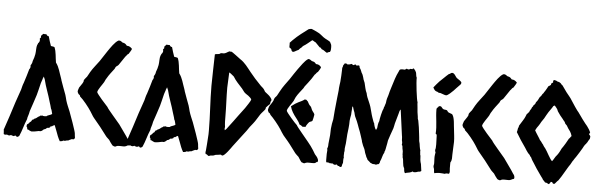

<svg xmlns="http://www.w3.org/2000/svg" viewBox="-66 -1163 4351 1391"><g transform="rotate(5 2109.0 -468.0)"><path d="M-9.8 -37.1C-8.8 -34.2 -7.8 -29.3 -7.8 -22.5C-7.8 -15.6 -7.8 -10.7 -6.8 -5.9C-3.9 -2.9 2 -2 5.9 -2C9.8 -2 13.7 -2.9 17.6 -3.9C22.5 -1 28.3 1 33.2 1C38.1 1 42 -1 46.9 -3.9C50.8 1 60.5 0 67.4 2.9C71.3 0 75.2 -2 80.1 -2C85 -2 82 5.9 92.8 5.9C97.7 5.9 101.6 1 106.4 -2C125 -42 133.8 -85.9 152.3 -127.9C152.3 -142.6 162.1 -157.2 167 -188.5C179.7 -228.5 195.3 -268.6 207 -308.6C213.9 -332 218.8 -356.4 224.6 -378.9C227.5 -389.6 229.5 -402.3 234.4 -413.1C237.3 -419.9 238.3 -422.9 239.3 -429.7C242.2 -432.6 239.3 -430.7 246.1 -446.3L254.9 -425.8C267.6 -371.1 290 -320.3 304.7 -265.6C308.6 -251 315.4 -235.4 318.4 -218.8C325.2 -210 326.2 -192.4 330.1 -181.6C319.3 -170.9 300.8 -171.9 290 -161.1C285.2 -161.1 281.2 -160.2 276.4 -160.2C269.5 -160.2 263.7 -161.1 258.8 -164.1C256.8 -162.1 252.9 -161.1 246.1 -162.1C242.2 -159.2 242.2 -156.2 231.4 -152.3C227.5 -147.5 210.9 -135.7 204.1 -135.7C201.2 -128.9 197.3 -129.9 190.4 -127L181.6 -112.3C169.9 -109.4 172.9 -98.6 156.2 -90.8C153.3 -87.9 153.3 -77.1 153.3 -73.2C158.2 -70.3 160.2 -63.5 159.2 -54.7C169.9 -54.7 169.9 -48.8 190.4 -42C209 -42 226.6 -45.9 245.1 -49.8C259.8 -45.9 269.5 -54.7 280.3 -65.4C291 -66.4 295.9 -71.3 302.7 -78.1C313.5 -77.1 315.4 -80.1 323.2 -83C326.2 -86.9 321.3 -91.8 336.9 -91.8C340.8 -96.7 347.7 -99.6 355.5 -102.5C362.3 -87.9 365.2 -74.2 372.1 -59.6C378.9 -39.1 390.6 -8.8 402.3 10.7C409.2 9.8 415 9.8 420.9 7.8C423.8 6.8 424.8 1 436.5 4.9C445.3 4.9 446.3 0 461.9 0C465.8 0 467.8 -3.9 471.7 -4.9C476.6 -7.8 482.4 -9.8 489.3 -12.7C496.1 -9.8 504.9 -9.8 509.8 -22.5C508.8 -34.2 505.9 -44.9 505.9 -55.7C505.9 -67.4 461.9 -191.4 454.1 -210C443.4 -236.3 431.6 -261.7 423.8 -288.1C419.9 -300.8 418 -315.4 413.1 -328.1C400.4 -362.3 387.7 -395.5 376 -429.7C376 -432.6 375 -433.6 371.1 -446.3C356.4 -484.4 349.6 -522.5 325.2 -554.7C318.4 -590.8 319.3 -630.9 304.7 -665C297.9 -668 297.9 -668 278.3 -670.9C269.5 -693.4 263.7 -715.8 256.8 -739.3L254.9 -740.2C248 -740.2 243.2 -744.1 238.3 -752.9C230.5 -752 222.7 -752.9 214.8 -753.9C211.9 -747.1 200.2 -742.2 200.2 -735.4C200.2 -730.5 205.1 -725.6 193.4 -718.8C193.4 -710 198.2 -703.1 191.4 -692.4C190.4 -688.5 186.5 -685.5 183.6 -682.6C183.6 -675.8 181.6 -675.8 178.7 -670.9C171.9 -652.3 174.8 -622.1 170.9 -601.6C168 -585.9 163.1 -566.4 156.2 -550.8C155.3 -540 152.3 -531.2 143.6 -518.6L144.5 -505.9C141.6 -499 141.6 -494.1 136.7 -490.2C127.9 -456.1 116.2 -421.9 105.5 -387.7C98.6 -372.1 95.7 -356.4 90.8 -337.9C80.1 -305.7 69.3 -274.4 57.6 -242.2C35.2 -171.9 13.7 -103.5 -9.8 -37.1Z M507.8 -341.8C514.6 -336.9 520.5 -334 520.5 -325.2C543.9 -306.6 588.9 -250 604.5 -224.6C615.2 -210 622.1 -193.4 633.8 -179.7C668 -139.6 701.2 -98.6 732.4 -55.7C740.2 -44.9 750 -39.1 757.8 -30.3C766.6 -17.6 774.4 -3.9 785.2 7.8C793 10.7 794.9 14.6 805.7 14.6C808.6 14.6 814.5 9.8 818.4 8.8C830.1 5.9 848.6 7.8 863.3 7.8C870.1 7.8 880.9 7.8 893.6 -1C900.4 -3.9 907.2 -1 907.2 -12.7C907.2 -23.4 903.3 -33.2 896.5 -40C873 -78.1 845.7 -112.3 821.3 -148.4C804.7 -169.9 729.5 -252.9 724.6 -266.6C713.9 -277.3 644.5 -354.5 641.6 -367.2C641.6 -383.8 675.8 -426.8 685.5 -444.3C690.4 -453.1 693.4 -463.9 700.2 -472.7C714.8 -499 734.4 -522.5 752 -545.9C754.9 -549.8 755.9 -554.7 757.8 -558.6C762.7 -567.4 773.4 -569.3 779.3 -578.1C793 -598.6 807.6 -619.1 822.3 -641.6C831.1 -648.4 833 -659.2 843.8 -663.1C850.6 -675.8 860.4 -686.5 865.2 -701.2C853.5 -713.9 842.8 -720.7 826.2 -720.7C819.3 -727.5 816.4 -736.3 797.9 -740.2C786.1 -740.2 785.2 -755.9 762.7 -752.9C737.3 -740.2 708 -695.3 690.4 -669.9C671.9 -643.6 658.2 -619.1 639.6 -592.8C620.1 -565.4 595.7 -538.1 578.1 -507.8C571.3 -496.1 565.4 -484.4 558.6 -472.7C551.8 -463.9 543.9 -456.1 539.1 -448.2C536.1 -443.4 537.1 -438.5 536.1 -433.6C529.3 -417 516.6 -404.3 507.8 -388.7C504.9 -383.8 505.9 -378.9 502.9 -374C502 -370.1 500 -366.2 500 -361.3C500 -353.5 504.9 -348.6 507.8 -341.8Z M886.7 -37.1C887.7 -34.2 888.7 -29.3 888.7 -22.5C888.7 -15.6 888.7 -10.7 889.6 -5.9C892.6 -2.9 898.4 -2 902.3 -2C906.2 -2 910.2 -2.9 914.1 -3.9C918.9 -1 924.8 1 929.7 1C934.6 1 938.5 -1 943.4 -3.9C947.3 1 957 0 963.9 2.9C967.8 0 971.7 -2 976.6 -2C981.4 -2 978.5 5.9 989.3 5.9C994.1 5.9 998 1 1002.9 -2C1021.5 -42 1030.3 -85.9 1048.8 -127.9C1048.8 -142.6 1058.6 -157.2 1063.5 -188.5C1076.2 -228.5 1091.8 -268.6 1103.5 -308.6C1110.4 -332 1115.2 -356.4 1121.1 -378.9C1124 -389.6 1126 -402.3 1130.9 -413.1C1133.8 -419.9 1134.8 -422.9 1135.7 -429.7C1138.7 -432.6 1135.7 -430.7 1142.6 -446.3L1151.4 -425.8C1164.1 -371.1 1186.5 -320.3 1201.2 -265.6C1205.1 -251 1211.9 -235.4 1214.8 -218.8C1221.7 -210 1222.7 -192.4 1226.6 -181.6C1215.8 -170.9 1197.3 -171.9 1186.5 -161.1C1181.6 -161.1 1177.7 -160.2 1172.9 -160.2C1166 -160.2 1160.2 -161.1 1155.3 -164.1C1153.3 -162.1 1149.4 -161.1 1142.6 -162.1C1138.7 -159.2 1138.7 -156.2 1127.9 -152.3C1124 -147.5 1107.4 -135.7 1100.6 -135.7C1097.7 -128.9 1093.8 -129.9 1086.9 -127L1078.1 -112.3C1066.4 -109.4 1069.3 -98.6 1052.7 -90.8C1049.8 -87.9 1049.8 -77.1 1049.8 -73.2C1054.7 -70.3 1056.6 -63.5 1055.7 -54.7C1066.4 -54.7 1066.4 -48.8 1086.9 -42C1105.5 -42 1123 -45.9 1141.6 -49.8C1156.2 -45.9 1166 -54.7 1176.8 -65.4C1187.5 -66.4 1192.4 -71.3 1199.2 -78.1C1210 -77.1 1211.9 -80.1 1219.7 -83C1222.7 -86.9 1217.8 -91.8 1233.4 -91.8C1237.3 -96.7 1244.1 -99.6 1252 -102.5C1258.8 -87.9 1261.7 -74.2 1268.6 -59.6C1275.4 -39.1 1287.1 -8.8 1298.8 10.7C1305.7 9.8 1311.5 9.8 1317.4 7.8C1320.3 6.8 1321.3 1 1333 4.9C1341.8 4.9 1342.8 0 1358.4 0C1362.3 0 1364.3 -3.9 1368.2 -4.9C1373 -7.8 1378.9 -9.8 1385.7 -12.7C1392.6 -9.8 1401.4 -9.8 1406.2 -22.5C1405.3 -34.2 1402.3 -44.9 1402.3 -55.7C1402.3 -67.4 1358.4 -191.4 1350.6 -210C1339.8 -236.3 1328.1 -261.7 1320.3 -288.1C1316.4 -300.8 1314.5 -315.4 1309.6 -328.1C1296.9 -362.3 1284.2 -395.5 1272.5 -429.7C1272.5 -432.6 1271.5 -433.6 1267.6 -446.3C1252.9 -484.4 1246.1 -522.5 1221.7 -554.7C1214.8 -590.8 1215.8 -630.9 1201.2 -665C1194.3 -668 1194.3 -668 1174.8 -670.9C1166 -693.4 1160.2 -715.8 1153.3 -739.3L1151.4 -740.2C1144.5 -740.2 1139.6 -744.1 1134.8 -752.9C1127 -752 1119.1 -752.9 1111.3 -753.9C1108.4 -747.1 1096.7 -742.2 1096.7 -735.4C1096.7 -730.5 1101.6 -725.6 1089.8 -718.8C1089.8 -710 1094.7 -703.1 1087.9 -692.4C1086.9 -688.5 1083 -685.5 1080.1 -682.6C1080.1 -675.8 1078.1 -675.8 1075.2 -670.9C1068.4 -652.3 1071.3 -622.1 1067.4 -601.6C1064.5 -585.9 1059.6 -566.4 1052.7 -550.8C1051.8 -540 1048.8 -531.2 1040 -518.6L1041 -505.9C1038.1 -499 1038.1 -494.1 1033.2 -490.2C1024.4 -456.1 1012.7 -421.9 1002 -387.7C995.1 -372.1 992.2 -356.4 987.3 -337.9C976.6 -305.7 965.8 -274.4 954.1 -242.2C931.6 -171.9 910.2 -103.5 886.7 -37.1Z M1464.8 11.7C1475.6 10.7 1478.5 23.4 1487.3 23.4C1491.2 23.4 1494.1 19.5 1499 18.6C1507.8 16.6 1514.6 21.5 1535.2 10.7L1552.7 8.8C1561.5 7.8 1569.3 5.9 1570.3 5.9C1577.1 5.9 1579.1 11.7 1584 11.7C1601.6 11.7 1644.5 -50.8 1653.3 -63.5C1668.9 -85.9 1687.5 -106.4 1703.1 -128.9C1717.8 -147.5 1729.5 -164.1 1744.1 -182.6C1756.8 -203.1 1770.5 -220.7 1786.1 -239.3C1804.7 -261.7 1816.4 -286.1 1832 -308.6C1842.8 -324.2 1857.4 -336.9 1866.2 -350.6C1869.1 -355.5 1866.2 -359.4 1869.1 -363.3C1870.1 -366.2 1892.6 -387.7 1896.5 -390.6C1897.5 -393.6 1897.5 -403.3 1898.4 -407.2C1901.4 -412.1 1904.3 -416 1904.3 -420.9C1904.3 -428.7 1886.7 -449.2 1879.9 -454.1C1871.1 -462.9 1859.4 -468.8 1851.6 -477.5C1847.7 -484.4 1844.7 -490.2 1840.8 -495.1C1832 -505.9 1821.3 -511.7 1812.5 -522.5C1786.1 -548.8 1758.8 -580.1 1734.4 -610.4C1710 -640.6 1687.5 -673.8 1653.3 -695.3C1645.5 -700.2 1590.8 -744.1 1584 -744.1C1580.1 -744.1 1578.1 -742.2 1570.3 -745.1C1554.7 -738.3 1543 -726.6 1528.3 -726.6C1521.5 -726.6 1515.6 -727.5 1508.8 -726.6C1498 -713.9 1478.5 -720.7 1466.8 -713.9C1465.8 -636.7 1461.9 -560.5 1461.9 -485.4C1461.9 -376 1471.7 -269.5 1471.7 -161.1C1471.7 -142.6 1471.7 -125 1469.7 -106.4C1466.8 -76.2 1466.8 -45.9 1462.9 -15.6C1461.9 -8.8 1460.9 -5.9 1460.9 1C1460.9 5.9 1461.9 8.8 1464.8 11.7ZM1582 -592.8C1596.7 -585.9 1605.5 -574.2 1617.2 -566.4C1635.7 -535.2 1661.1 -510.7 1684.6 -484.4C1691.4 -476.6 1696.3 -467.8 1703.1 -460C1710.9 -451.2 1724.6 -443.4 1734.4 -436.5C1741.2 -431.6 1757.8 -417 1757.8 -410.2C1757.8 -403.3 1725.6 -355.5 1718.8 -345.7C1704.1 -325.2 1689.5 -306.6 1674.8 -287.1C1652.3 -256.8 1631.8 -227.5 1609.4 -199.2C1602.5 -190.4 1596.7 -179.7 1585.9 -172.9C1585 -177.7 1584 -182.6 1584 -185.5C1584 -188.5 1585 -192.4 1585.9 -196.3C1582 -222.7 1582 -248 1582 -274.4C1582 -343.8 1577.1 -411.1 1577.1 -481.4C1577.1 -488.3 1581.1 -588.9 1582 -592.8Z M1891.6 -329.1C1898.4 -325.2 1904.3 -321.3 1905.3 -313.5C1926.8 -293.9 1969.7 -241.2 1985.4 -215.8C1994.1 -201.2 2003.9 -186.5 2013.7 -172.9C2024.4 -158.2 2036.1 -148.4 2046.9 -133.8C2069.3 -107.4 2087.9 -79.1 2109.4 -51.8C2116.2 -43 2126 -36.1 2134.8 -27.3C2143.6 -14.6 2149.4 -2 2160.2 9.8C2168 10.7 2169.9 15.6 2180.7 15.6C2183.6 15.6 2189.5 11.7 2192.4 10.7C2203.1 6.8 2223.6 8.8 2235.4 8.8C2242.2 8.8 2255.9 8.8 2260.7 5.9C2265.6 2.9 2262.7 -1 2273.4 -1C2276.4 -2.9 2278.3 -5.9 2278.3 -10.7C2278.3 -12.7 2278.3 -16.6 2276.4 -21.5C2270.5 -37.1 2262.7 -43.9 2252 -56.6L2234.4 -85.9C2222.7 -105.5 2209 -122.1 2194.3 -140.6C2178.7 -161.1 2107.4 -243.2 2102.5 -255.9C2091.8 -263.7 2023.4 -340.8 2021.5 -352.5C2021.5 -370.1 2055.7 -411.1 2064.5 -427.7C2069.3 -436.5 2072.3 -447.3 2077.1 -456.1C2091.8 -482.4 2110.4 -502.9 2127.9 -526.4C2130.9 -530.3 2131.8 -535.2 2134.8 -539.1C2142.6 -548.8 2149.4 -557.6 2158.2 -569.3C2172.9 -588.9 2187.5 -608.4 2200.2 -630.9C2209 -635.7 2210.9 -647.5 2221.7 -652.3C2228.5 -664.1 2237.3 -673.8 2241.2 -688.5C2230.5 -701.2 2221.7 -708 2203.1 -708C2196.3 -714.8 2194.3 -721.7 2177.7 -725.6C2165 -725.6 2163.1 -740.2 2143.6 -739.3C2117.2 -723.6 2091.8 -681.6 2073.2 -658.2C2056.6 -633.8 2040 -610.4 2023.4 -584C2001 -552.7 1977.5 -523.4 1960 -490.2C1953.1 -477.5 1947.3 -466.8 1941.4 -456.1C1936.5 -447.3 1925.8 -441.4 1922.9 -430.7C1919.9 -426.8 1921.9 -421.9 1918.9 -418C1912.1 -402.3 1901.4 -388.7 1892.6 -375C1890.6 -372.1 1884.8 -352.5 1884.8 -347.7C1884.8 -340.8 1888.7 -335.9 1891.6 -329.1ZM2001 -810.5C2007.8 -807.6 2011.7 -803.7 2015.6 -798.8C2016.6 -789.1 2021.5 -783.2 2029.3 -781.2C2043.9 -784.2 2052.7 -793.9 2067.4 -798.8C2072.3 -803.7 2079.1 -813.5 2085.9 -816.4C2089.8 -823.2 2095.7 -826.2 2099.6 -831.1C2119.1 -841.8 2142.6 -863.3 2161.1 -877.9C2169.9 -875 2177.7 -867.2 2186.5 -864.3C2197.3 -853.5 2207 -842.8 2218.8 -831.1C2229.5 -831.1 2228.5 -823.2 2235.4 -818.4C2251 -814.5 2259.8 -802.7 2274.4 -795.9C2281.2 -799.8 2287.1 -803.7 2294.9 -803.7C2301.8 -810.5 2301.8 -826.2 2301.8 -834C2301.8 -859.4 2299.8 -857.4 2290 -877C2274.4 -888.7 2255.9 -894.5 2240.2 -906.2C2225.6 -917 2210.9 -931.6 2194.3 -938.5C2182.6 -945.3 2165 -952.1 2149.4 -959C2142.6 -958 2134.8 -958 2127.9 -955.1C2093.8 -928.7 2058.6 -905.3 2017.6 -864.3C2010.7 -857.4 2005.9 -851.6 1999 -844.7C2002 -839.8 1998 -819.3 2001 -810.5ZM2093.8 -305.7 2100.6 -296.9C2107.4 -288.1 2118.2 -272.5 2121.1 -261.7C2131.8 -257.8 2137.7 -253.9 2144.5 -247.1C2149.4 -248 2151.4 -247.1 2167 -248C2167 -254.9 2185.5 -281.2 2191.4 -285.2C2198.2 -290 2206.1 -289.1 2212.9 -295.9C2214.8 -297.9 2222.7 -336.9 2222.7 -340.8C2222.7 -351.6 2206.1 -365.2 2202.1 -376C2199.2 -379.9 2197.3 -390.6 2194.3 -393.6C2191.4 -400.4 2185.5 -403.3 2181.6 -408.2C2176.8 -415 2171.9 -423.8 2167 -433.6C2153.3 -441.4 2165 -445.3 2143.6 -445.3C2130.9 -434.6 2115.2 -428.7 2099.6 -420.9C2084 -413.1 2073.2 -406.2 2048.8 -387.7C2056.6 -356.4 2073.2 -332 2093.8 -305.7Z M2338.9 -5.9C2346.7 -4.9 2359.4 -6.8 2366.2 0C2370.1 0 2368.2 -3.9 2379.9 0C2382.8 0 2383.8 -4.9 2394.5 5.9C2401.4 4.9 2398.4 10.7 2414.1 3.9C2420.9 2.9 2418 14.6 2432.6 13.7C2435.5 17.6 2440.4 19.5 2444.3 19.5C2451.2 19.5 2455.1 13.7 2454.1 2.9C2458 -2 2457 -7.8 2460 -12.7C2460 -25.4 2459 -40 2462.9 -51.8C2461.9 -53.7 2460.9 -57.6 2460.9 -63.5C2460.9 -70.3 2461.9 -78.1 2461.9 -85C2461.9 -89.8 2460.9 -91.8 2463.9 -96.7C2460.9 -123 2469.7 -146.5 2469.7 -170.9C2470.7 -205.1 2474.6 -236.3 2478.5 -267.6C2480.5 -285.2 2481.4 -302.7 2481.4 -320.3C2482.4 -335 2485.4 -348.6 2488.3 -364.3C2489.3 -378.9 2489.3 -391.6 2491.2 -406.2C2492.2 -413.1 2489.3 -422.9 2496.1 -425.8C2499 -417 2501 -408.2 2503.9 -400.4C2506.8 -393.6 2508.8 -389.6 2510.7 -382.8C2513.7 -371.1 2515.6 -358.4 2522.5 -345.7C2530.3 -330.1 2538.1 -311.5 2543.9 -294.9C2546.9 -287.1 2547.9 -282.2 2550.8 -275.4C2552.7 -273.4 2572.3 -218.8 2572.3 -215.8C2575.2 -204.1 2583 -186.5 2584 -175.8C2587.9 -167 2590.8 -158.2 2593.8 -149.4C2600.6 -134.8 2607.4 -124 2610.4 -109.4C2613.3 -93.8 2621.1 -83 2625 -68.4C2627.9 -65.4 2631.8 -58.6 2635.7 -48.8C2643.6 -42 2651.4 -37.1 2658.2 -29.3C2665 -28.3 2668.9 -23.4 2675.8 -22.5C2683.6 -22.5 2692.4 -22.5 2699.2 -19.5C2706.1 -23.4 2710.9 -24.4 2717.8 -25.4C2723.6 -31.2 2726.6 -38.1 2726.6 -45.9C2738.3 -68.4 2739.3 -92.8 2752 -112.3C2751 -119.1 2752.9 -119.1 2755.9 -126C2758.8 -132.8 2760.7 -150.4 2762.7 -158.2C2766.6 -172.9 2767.6 -186.5 2770.5 -202.1C2779.3 -230.5 2788.1 -254.9 2801.8 -293C2805.7 -303.7 2806.6 -318.4 2809.6 -329.1C2816.4 -352.5 2823.2 -377.9 2830.1 -401.4C2833 -412.1 2835 -426.8 2842.8 -433.6C2850.6 -371.1 2860.4 -308.6 2868.2 -246.1C2871.1 -235.4 2870.1 -222.7 2871.1 -211.9C2872.1 -204.1 2877 -197.3 2873 -178.7C2880.9 -173.8 2877.9 -162.1 2879.9 -154.3C2883.8 -139.6 2885.7 -129.9 2884.8 -107.4C2887.7 -100.6 2885.7 -96.7 2886.7 -89.8C2896.5 -69.3 2890.6 -31.2 2904.3 -12.7C2907.2 -2 2904.3 15.6 2915 23.4C2925.8 16.6 2941.4 19.5 2960.9 10.7C2964.8 7.8 2961.9 2.9 2976.6 10.7C2987.3 10.7 2998 8.8 3007.8 3.9C3015.6 3.9 3023.4 3.9 3030.3 -2.9C3027.3 -19.5 3026.4 -37.1 3023.4 -52.7C3016.6 -71.3 3014.6 -92.8 3014.6 -112.3C3009.8 -120.1 3012.7 -131.8 3009.8 -140.6C3012.7 -148.4 3008.8 -155.3 3006.8 -162.1C3003.9 -173.8 3002.9 -185.5 3001 -198.2C3000 -205.1 2997.1 -210.9 2996.1 -217.8C2994.1 -234.4 2994.1 -250 2991.2 -266.6C2987.3 -300.8 2983.4 -333 2976.6 -365.2C2972.7 -372.1 2970.7 -380.9 2970.7 -392.6C2967.8 -402.3 2962.9 -448.2 2962.9 -457C2962.9 -468.8 2959 -479.5 2960 -496.1C2952.1 -511.7 2936.5 -642.6 2938.5 -672.9C2931.6 -684.6 2933.6 -699.2 2929.7 -710.9C2926.8 -719.7 2921.9 -725.6 2911.1 -738.3C2907.2 -738.3 2903.3 -734.4 2900.4 -731.4C2893.6 -734.4 2891.6 -730.5 2886.7 -733.4C2883.8 -729.5 2879.9 -727.5 2873 -727.5C2868.2 -727.5 2864.3 -729.5 2861.3 -732.4C2858.4 -729.5 2853.5 -726.6 2846.7 -723.6C2835 -724.6 2824.2 -725.6 2813.5 -721.7C2810.5 -718.8 2808.6 -718.8 2804.7 -707C2786.1 -670.9 2776.4 -634.8 2760.7 -585C2753.9 -566.4 2750 -547.9 2745.1 -529.3C2738.3 -508.8 2734.4 -498 2732.4 -475.6C2731.4 -464.8 2725.6 -457 2724.6 -446.3C2721.7 -443.4 2720.7 -442.4 2717.8 -425.8C2710.9 -418.9 2695.3 -347.7 2695.3 -335.9C2688.5 -323.2 2685.5 -298.8 2684.6 -284.2C2680.7 -280.3 2681.6 -274.4 2677.7 -271.5C2669.9 -274.4 2660.2 -309.6 2660.2 -316.4C2653.3 -327.1 2652.3 -334 2643.6 -357.4C2634.8 -381.8 2629.9 -409.2 2622.1 -433.6C2614.3 -458 2603.5 -478.5 2594.7 -501C2591.8 -508.8 2587.9 -521.5 2586.9 -529.3C2575.2 -551.8 2572.3 -579.1 2565.4 -603.5C2561.5 -612.3 2558.6 -620.1 2555.7 -627L2552.7 -638.7C2549.8 -649.4 2546.9 -656.2 2543.9 -664.1C2533.2 -676.8 2533.2 -695.3 2520.5 -708C2519.5 -712.9 2519.5 -718.8 2516.6 -723.6C2513.7 -725.6 2506.8 -725.6 2497.1 -722.7C2493.2 -723.6 2492.2 -727.5 2488.3 -730.5C2483.4 -727.5 2477.5 -726.6 2472.7 -723.6C2465.8 -726.6 2463.9 -731.4 2456.1 -731.4C2449.2 -724.6 2439.5 -727.5 2430.7 -724.6C2426.8 -731.4 2417 -731.4 2410.2 -731.4C2406.2 -720.7 2398.4 -719.7 2398.4 -708C2398.4 -701.2 2394.5 -700.2 2394.5 -697.3V-686.5C2394.5 -656.2 2391.6 -627 2389.6 -595.7C2388.7 -583 2383.8 -561.5 2383.8 -549.8C2383.8 -527.3 2378.9 -502.9 2377 -478.5C2374 -447.3 2370.1 -415 2367.2 -382.8C2364.3 -362.3 2365.2 -339.8 2362.3 -320.3C2359.4 -308.6 2358.4 -298.8 2355.5 -287.1C2351.6 -262.7 2349.6 -241.2 2349.6 -205.1C2346.7 -182.6 2345.7 -162.1 2342.8 -139.6C2341.8 -130.9 2344.7 -122.1 2336.9 -105.5C2336.9 -100.6 2338.9 -97.7 2338.9 -93.8C2338.9 -83 2336.9 -75.2 2336.9 -66.4C2336.9 -51.8 2336.9 -36.1 2336.9 -21.5C2336.9 -14.6 2337.9 -10.7 2338.9 -5.9Z M3110.4 -282.2C3113.3 -273.4 3119.1 -283.2 3119.1 -265.6C3119.1 -246.1 3121.1 -224.6 3121.1 -204.1C3121.1 -195.3 3120.1 -185.5 3120.1 -174.8C3117.2 -171.9 3117.2 -160.2 3117.2 -156.2C3117.2 -152.3 3121.1 -151.4 3121.1 -144.5C3121.1 -137.7 3118.2 -133.8 3118.2 -127C3115.2 -108.4 3118.2 -89.8 3118.2 -71.3C3118.2 -64.5 3119.1 -61.5 3115.2 -45.9C3115.2 -42 3116.2 -39.1 3117.2 -35.2C3124 -23.4 3120.1 -7.8 3125 4.9C3137.7 2 3150.4 0 3161.1 0C3175.8 0 3187.5 2 3202.1 2.9C3205.1 0 3210.9 -1 3217.8 -1C3221.7 -1 3226.6 -1 3230.5 0C3234.4 -2.9 3236.3 -8.8 3236.3 -15.6C3236.3 -24.4 3234.4 -32.2 3234.4 -40V-71.3C3234.4 -78.1 3234.4 -82 3235.4 -85C3246.1 -97.7 3244.1 -126 3244.1 -141.6C3244.1 -171.9 3248 -203.1 3248 -233.4C3248 -263.7 3243.2 -292 3240.2 -322.3C3235.4 -351.6 3236.3 -405.3 3218.8 -429.7C3213.9 -436.5 3190.4 -438.5 3184.6 -447.3C3181.6 -451.2 3179.7 -456.1 3174.8 -458C3168 -460.9 3158.2 -459 3150.4 -462.9C3141.6 -466.8 3138.7 -477.5 3129.9 -482.4C3126 -481.4 3121.1 -481.4 3116.2 -482.4C3113.3 -468.8 3100.6 -473.6 3100.6 -455.1C3100.6 -396.5 3115.2 -339.8 3110.4 -282.2ZM3097.7 -584C3104.5 -577.1 3111.3 -578.1 3120.1 -577.1C3131.8 -574.2 3150.4 -564.5 3161.1 -564.5C3173.8 -564.5 3203.1 -593.8 3212.9 -603.5C3225.6 -616.2 3234.4 -627.9 3247.1 -639.6C3253.9 -648.4 3263.7 -652.3 3263.7 -664.1C3263.7 -674.8 3242.2 -685.5 3233.4 -692.4C3217.8 -700.2 3211.9 -730.5 3191.4 -730.5C3180.7 -730.5 3178.7 -720.7 3168 -719.7C3145.5 -701.2 3127 -679.7 3104.5 -660.2C3100.6 -656.2 3064.5 -615.2 3064.5 -613.3C3072.3 -601.6 3074.2 -588.9 3097.7 -584Z M3306.6 -341.8C3313.5 -336.9 3319.3 -334 3319.3 -325.2C3342.8 -306.6 3387.7 -250 3403.3 -224.6C3414.1 -210 3420.9 -193.4 3432.6 -179.7C3466.8 -139.6 3500 -98.6 3531.2 -55.7C3539.1 -44.9 3548.8 -39.1 3556.6 -30.3C3565.4 -17.6 3573.2 -3.9 3584 7.8C3591.8 10.7 3593.8 14.6 3604.5 14.6C3607.4 14.6 3613.3 9.8 3617.2 8.8C3628.9 5.9 3647.5 7.8 3662.1 7.8C3668.9 7.8 3679.7 7.8 3692.4 -1C3699.2 -3.9 3706.1 -1 3706.1 -12.7C3706.1 -23.4 3702.1 -33.2 3695.3 -40C3671.9 -78.1 3644.5 -112.3 3620.1 -148.4C3603.5 -169.9 3528.3 -252.9 3523.4 -266.6C3512.7 -277.3 3443.4 -354.5 3440.4 -367.2C3440.4 -383.8 3474.6 -426.8 3484.4 -444.3C3489.3 -453.1 3492.2 -463.9 3499 -472.7C3513.7 -499 3533.2 -522.5 3550.8 -545.9C3553.7 -549.8 3554.7 -554.7 3556.6 -558.6C3561.5 -567.4 3572.3 -569.3 3578.1 -578.1C3591.8 -598.6 3606.4 -619.1 3621.1 -641.6C3629.9 -648.4 3631.8 -659.2 3642.6 -663.1C3649.4 -675.8 3659.2 -686.5 3664.1 -701.2C3652.3 -713.9 3641.6 -720.7 3625 -720.7C3618.2 -727.5 3615.2 -736.3 3596.7 -740.2C3585 -740.2 3584 -755.9 3561.5 -752.9C3536.1 -740.2 3506.8 -695.3 3489.3 -669.9C3470.7 -643.6 3457 -619.1 3438.5 -592.8C3418.9 -565.4 3394.5 -538.1 3377 -507.8C3370.1 -496.1 3364.3 -484.4 3357.4 -472.7C3350.6 -463.9 3342.8 -456.1 3337.9 -448.2C3335 -443.4 3335.9 -438.5 3335 -433.6C3328.1 -417 3315.4 -404.3 3306.6 -388.7C3303.7 -383.8 3304.7 -378.9 3301.8 -374C3300.8 -370.1 3298.8 -366.2 3298.8 -361.3C3298.8 -353.5 3303.7 -348.6 3306.6 -341.8Z M3765.6 -235.4C3773.4 -222.7 3781.2 -210 3790 -199.2C3796.9 -191.4 3803.7 -188.5 3806.6 -177.7C3813.5 -174.8 3817.4 -164.1 3820.3 -157.2C3824.2 -149.4 3830.1 -141.6 3835 -133.8C3852.5 -105.5 3870.1 -78.1 3889.6 -51.8C3893.6 -46.9 3896.5 -41 3901.4 -35.2C3905.3 -30.3 3910.2 -25.4 3913.1 -17.6C3918 -10.7 3925.8 -5.9 3930.7 2C3943.4 1 3948.2 8.8 3959 11.7C3963.9 8.8 3964.8 2.9 3969.7 0C3969.7 -2.9 3965.8 -8.8 3982.4 -4.9C3984.4 2.9 3989.3 6.8 3998 6.8C4008.8 -1 4014.6 -13.7 4025.4 -21.5C4032.2 -32.2 4038.1 -40 4044.9 -50.8C4051.8 -61.5 4056.6 -71.3 4063.5 -82C4075.2 -100.6 4088.9 -127 4101.6 -143.6C4102.5 -145.5 4115.2 -168 4116.2 -169.9C4120.1 -174.8 4123 -177.7 4126 -184.6C4136.7 -197.3 4186.5 -277.3 4189.5 -287.1C4194.3 -291 4194.3 -297.9 4201.2 -300.8C4204.1 -305.7 4207 -311.5 4211.9 -316.4C4214.8 -325.2 4221.7 -333 4226.6 -341.8C4225.6 -345.7 4228.5 -350.6 4228.5 -355.5C4228.5 -362.3 4222.7 -368.2 4217.8 -373C4218.8 -377.9 4221.7 -382.8 4224.6 -387.7C4217.8 -402.3 4212.9 -412.1 4198.2 -431.6C4186.5 -443.4 4135.7 -512.7 4127.9 -525.4C4121.1 -530.3 4078.1 -594.7 4071.3 -606.4C4059.6 -627 4043 -643.6 4028.3 -663.1C4017.6 -677.7 4005.9 -695.3 3995.1 -710C3988.3 -712.9 3986.3 -718.8 3981.4 -723.6C3974.6 -726.6 3971.7 -733.4 3959 -733.4C3947.3 -741.2 3946.3 -740.2 3931.6 -743.2C3928.7 -740.2 3922.9 -741.2 3925.8 -725.6C3925.8 -722.7 3918.9 -720.7 3916 -719.7C3913.1 -714.8 3911.1 -710 3911.1 -704.1C3903.3 -705.1 3903.3 -695.3 3894.5 -695.3C3887.7 -683.6 3883.8 -673.8 3873 -657.2C3866.2 -650.4 3864.3 -639.6 3856.4 -634.8C3851.6 -624 3845.7 -616.2 3837.9 -609.4C3831.1 -594.7 3825.2 -582 3814.5 -571.3C3812.5 -561.5 3807.6 -553.7 3798.8 -547.9C3797.9 -542 3794.9 -537.1 3789.1 -532.2C3786.1 -517.6 3774.4 -510.7 3771.5 -496.1C3764.6 -491.2 3762.7 -484.4 3755.9 -480.5C3749 -464.8 3746.1 -453.1 3731.4 -430.7C3723.6 -418.9 3715.8 -406.2 3707 -391.6C3706.1 -386.7 3705.1 -382.8 3705.1 -379.9C3698.2 -373 3702.1 -364.3 3695.3 -343.8C3717.8 -305.7 3739.3 -271.5 3765.6 -235.4ZM3826.2 -368.2C3833 -382.8 3838.9 -391.6 3848.6 -404.3C3855.5 -413.1 3859.4 -422.9 3865.2 -432.6C3872.1 -443.4 3877 -451.2 3883.8 -460C3892.6 -475.6 3901.4 -493.2 3911.1 -507.8C3921.9 -524.4 3933.6 -538.1 3942.4 -554.7C3945.3 -557.6 3948.2 -556.6 3952.1 -559.6C3959 -550.8 3965.8 -544.9 3971.7 -535.2C3974.6 -530.3 3975.6 -526.4 3978.5 -519.5C3986.3 -506.8 4008.8 -476.6 4019.5 -465.8C4023.4 -458 4030.3 -454.1 4034.2 -447.3C4037.1 -442.4 4039.1 -437.5 4040 -434.6C4043.9 -430.7 4046.9 -426.8 4051.8 -422.9C4055.7 -416 4058.6 -410.2 4063.5 -403.3C4074.2 -388.7 4085 -377 4092.8 -349.6C4085 -342.8 4083 -334 4075.2 -329.1C4071.3 -319.3 4039.1 -265.6 4029.3 -253.9C4021.5 -238.3 4015.6 -223.6 4001 -204.1C3986.3 -189.5 3980.5 -170.9 3967.8 -156.2C3954.1 -164.1 3924.8 -225.6 3911.1 -243.2C3904.3 -252 3897.5 -258.8 3892.6 -269.5C3881.8 -280.3 3877.9 -292 3867.2 -300.8C3864.3 -308.6 3834 -352.5 3826.2 -368.2Z"/></g></svg>

Font: Caesar Dressing Cyrillic
Style: Regular
Weight: 400
Designer: Dathan Boardman
Foundry: Open Window
Version: Version 1.00;July 2, 2020;FontCreator 13.0.0.2642 64-bit